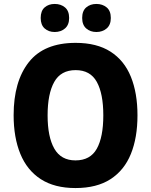

<svg xmlns="http://www.w3.org/2000/svg" viewBox="-20 -942 765 972"><path d="M676 -358Q676 -245 642.5 -162.5Q609 -80 539.5 -35Q470 10 362 10Q256 10 186.5 -35Q117 -80 83 -163Q49 -246 49 -359Q49 -530 126 -627.5Q203 -725 363 -725Q470 -725 539.5 -680.5Q609 -636 642.5 -553.5Q676 -471 676 -358ZM221 -358Q221 -249 255 -189.5Q289 -130 362 -130Q437 -130 470 -189Q503 -248 503 -358Q503 -468 470 -527.5Q437 -587 363 -587Q288 -587 254.5 -527Q221 -467 221 -358ZM186 -851Q186 -887 206 -904.5Q226 -922 257 -922Q288 -922 309 -904.5Q330 -887 330 -851Q330 -816 309 -798Q288 -780 257 -780Q226 -780 206 -798Q186 -816 186 -851ZM396 -851Q396 -887 416.5 -904.5Q437 -922 468 -922Q499 -922 520 -904.5Q541 -887 541 -851Q541 -816 520 -798Q499 -780 468 -780Q437 -780 416.5 -798Q396 -816 396 -851Z"/></svg>

Font: Noto Sans Khmer UI SemiCondensed ExtraBold
Style: Regular
Weight: 800
Width: 4
Designer: Danh Hong and the Monotype Design Team
Foundry: Monotype Imaging Inc.
Version: Version 2.002; ttfautohint (v1.8.4.7-5d5b)